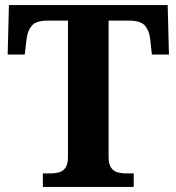

<svg xmlns="http://www.w3.org/2000/svg" viewBox="-20 -734 693 754"><path d="M148.3 0V-53H176.5Q196.7 -53 212.6 -57.5Q228.5 -62 237.7 -76.1Q246.9 -90.2 246.9 -118.3V-653H167.1Q122.8 -653 105.7 -634Q88.5 -615 84.5 -582L77.2 -519.9H10.1L15.1 -714H638.5L643.5 -519.9H576.4L569.6 -582Q565.6 -615 548.6 -634Q531.6 -653 486.6 -653H406.5V-118.1Q406.5 -90.1 415.8 -76.1Q425.1 -62.1 441.1 -57.5Q457.2 -53 476.9 -53H505.1V0Z"/></svg>

Font: Noto Serif Hebrew
Style: Regular
Weight: 400
Designer: Monotype Design Team
Foundry: Monotype Imaging Inc.
Version: Version 2.003